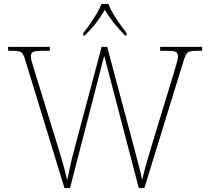

<svg xmlns="http://www.w3.org/2000/svg" viewBox="-20 -951 1061 971"><path d="M108 -646Q102 -668 95.5 -678Q89 -688 77.5 -691Q66 -694 43 -694H21V-714H232V-694H191Q154 -694 145 -687Q136 -680 136 -666Q136 -656 140.5 -640Q145 -624 154 -595L279 -189Q289 -158 295 -135.5Q301 -113 307 -91.5Q313 -70 320 -40Q329 -82 336 -115.5Q343 -149 354 -189L494 -714H522L657 -208Q670 -159 680.5 -119Q691 -79 699 -41Q706 -73 718.5 -117.5Q731 -162 744 -205L863 -595Q871 -623 875.5 -639.5Q880 -656 880 -666Q880 -680 871.5 -687Q863 -694 825 -694H790V-714H1002V-694H974Q952 -694 940.5 -691Q929 -688 922.5 -678Q916 -668 909 -645L710 0H682L507 -669L334 0H306ZM401 -784Q417 -803 435 -829Q453 -855 469 -882Q485 -909 493 -931H528Q536 -909 552 -882Q568 -855 586.5 -829Q605 -803 620 -784V-771H613Q576 -809 554.5 -836.5Q533 -864 510 -901Q488 -864 467 -836.5Q446 -809 408 -771H401Z"/></svg>

Font: Noto Serif Myanmar Thin
Style: Regular
Weight: 100
Designer: Ben Mitchell and the Monotype Design Team
Foundry: Monotype Imaging Inc.
Version: Version 2.106; ttfautohint (v1.8.4.7-5d5b)